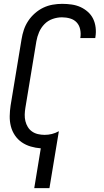

<svg xmlns="http://www.w3.org/2000/svg" viewBox="-20 -763 540 998"><path d="M158 215 192 8Q165 6 139.5 -1.5Q114 -9 93 -23.5Q72 -38 57.5 -59.5Q43 -81 36.5 -106.5Q30 -132 30.5 -159.5Q31 -187 35 -214L92 -559Q96 -584 104 -608Q112 -632 126.5 -654Q141 -676 161.5 -694Q182 -712 205 -723Q228 -734 253 -738.5Q278 -743 303 -743Q328 -743 352.5 -739.5Q377 -736 398 -726.5Q419 -717 436.5 -701.5Q454 -686 464 -665.5Q474 -645 477 -620.5Q480 -596 476 -571L475 -565H397L398 -569Q401 -590 396.5 -611Q392 -632 378.5 -646.5Q365 -661 344.5 -667Q324 -673 302 -673Q278 -673 253.5 -664.5Q229 -656 211 -637.5Q193 -619 183 -595.5Q173 -572 169 -548L112 -203Q109 -185 108.5 -167.5Q108 -150 112 -133.5Q116 -117 124.5 -103Q133 -89 146.5 -79.5Q160 -70 177 -66Q194 -62 212 -62Q231 -62 249.5 -66.5Q268 -71 286 -81L237 215Z"/></svg>

Font: Iosevka SS18
Style: Italic
Weight: 400
Italic angle: -9°
Monospace: yes
Designer: Belleve Invis
Foundry: Belleve Invis
Version: Version 25.1.1; ttfautohint (v1.8.4)